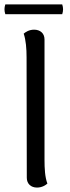

<svg xmlns="http://www.w3.org/2000/svg" viewBox="-24 -836 317 867"><path d="M0 -816C-5 -801 -5 -787 0 -772H257C262 -787 262 -801 257 -816ZM143 11C166 11 182 0 190 -7C179 -36 177 -75 177 -114V-658C177 -686 157 -702 130 -702C107 -702 91 -691 83 -684C93 -655 96 -616 96 -577L97 -33C97 -6 116 11 143 11Z"/></svg>

Font: Arima Koshi
Style: Regular
Weight: 400
Designer: Joana Correia and Natanael Gama
Foundry: NDISCOVER
Version: Version 1.019;PS 001.019;hotconv 1.0.88;makeotf.lib2.5.64775